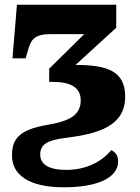

<svg xmlns="http://www.w3.org/2000/svg" viewBox="-20 -556 593 816"><path d="M252 240C391 240 482 201 482 130C482 100 466 89 453 82C417 126 353 166 262 166C186 166 151 142 151 101C151 58 179 40 259 30C403 12 512 -22 512 -146C512 -256 432 -280 301 -280L474 -438V-536H52L33 -308H89L100 -346C112 -387 126 -411 196 -411H338L189 -264V-208H204C279 -208 323 -185 323 -130C323 -70 282 -42 180 -25C57 -4 31 38 31 105C31 186 101 240 252 240Z"/></svg>

Font: UArctic Serif Black
Style: Regular
Weight: 900
Designer: Customization by Puisto advertising & original work Monotype Design Team
Foundry: Monotype Imaging Inc.
Version: Version 2.004